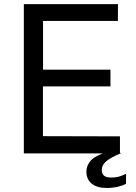

<svg xmlns="http://www.w3.org/2000/svg" viewBox="-20 -743 660 930"><path d="M95.5 0V-723H551.5L551 -641.5H188.5V-405.5H515V-324.5H188V-83.5L561 -82.5V0ZM497.5 167.5Q449 167.5 423.8 146.2Q398.5 125 398.5 88.5Q398.5 58.5 419.8 34.8Q441 11 501 -8L568 -2Q517.5 19 495.2 37.5Q473 56 473 80.5Q473 98.5 483.8 107.8Q494.5 117 519 117Q543 117 561.5 110.8Q580 104.5 590.5 98.5V147Q578.5 154.5 552.8 161Q527 167.5 497.5 167.5Z"/></svg>

Font: Public Sans Thin
Style: Regular
Weight: 400
Version: Version 2.001